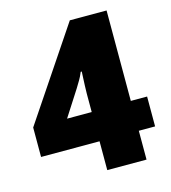

<svg xmlns="http://www.w3.org/2000/svg" viewBox="-107 -801 792 888"><g transform="rotate(-15 289.0 -357.0)"><path d="M297 -138H17V-279L309 -714H485V-281H563V-138H485V0H297ZM297 -278V-366Q297 -380 298 -404.5Q299 -429 300 -449.5Q301 -470 301 -471H296Q287 -449 278.5 -435Q270 -421 258 -401L179 -278Z"/></g></svg>

Font: Noto Sans Gurmukhi UI Black
Style: Regular
Weight: 900
Designer: Jelle Bosma - Monotype Design Team
Foundry: Monotype Imaging Inc.
Version: Version 2.004; ttfautohint (v1.8.4.7-5d5b)